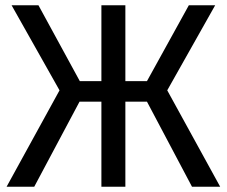

<svg xmlns="http://www.w3.org/2000/svg" viewBox="-20 -709 861 729"><path d="M110 0 282 -323H365V0H456V-323H538L709 0H816L615 -366L797 -689H697L538 -401H456V-689H365V-401H283L126 -689H24L206 -366L5 0Z"/></svg>

Font: FiraGO Unicode
Style: Regular
Weight: 400
Designer: bBox Type
Foundry: bBox Type GmbH
Version: Version 1.001;PS 001.001;hotconv 1.0.88;makeotf.lib2.5.64775